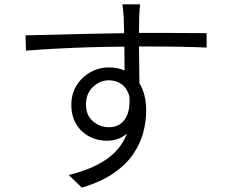

<svg xmlns="http://www.w3.org/2000/svg" viewBox="-20 -810 1040 880"><path d="M573 -370Q561 -408 536 -425Q511 -442 479 -442Q438 -442 406 -411.5Q374 -381 374 -331Q374 -282 405.5 -254.5Q437 -227 480 -227Q527 -227 552.5 -263.5Q578 -300 573 -370ZM97 -648Q152 -649 228.5 -651Q305 -653 389 -655Q473 -657 549 -658L547 -730Q546 -749 544 -766.5Q542 -784 541 -790H622Q621 -782 619.5 -761Q618 -740 618 -731L617 -659H638Q701 -659 758.5 -659Q816 -659 860.5 -658.5Q905 -658 927 -658V-592Q886 -594 816.5 -595.5Q747 -597 637 -597H617L619 -428Q650 -379 650 -303Q650 -252 636 -200.5Q622 -149 589 -101.5Q556 -54 499 -15Q442 24 355 50L295 -8Q399 -33 466.5 -79Q534 -125 562 -198Q525 -165 469 -165Q427 -165 390 -184Q353 -203 330 -240Q307 -277 307 -330Q307 -379 330.5 -417.5Q354 -456 393.5 -478.5Q433 -501 479 -501Q518 -501 551 -487L550 -596Q474 -596 393.5 -593.5Q313 -591 237.5 -587Q162 -583 99 -578Z"/></svg>

Font: Source Han Sans SC Normal
Style: Regular
Weight: 350
Designer: Ryoko NISHIZUKA 西塚涼子 (kana, bopomofo & ideographs); Paul D. Hunt (Latin, Greek & Cyrillic); Sandoll Communications 산돌커뮤니
Foundry: Adobe
Version: Version 2.004;hotconv 1.0.118;makeotfexe 2.5.65603